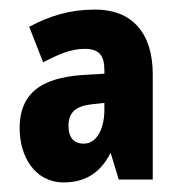

<svg xmlns="http://www.w3.org/2000/svg" viewBox="-20 -742 379 401"><path d="M179 -722C126 -722 84 -709 41 -686L70 -612C100 -627 126 -640 157 -640C187 -640 198 -626 198 -596V-588L163 -586C81 -582 21 -558 21 -474C21 -415 53 -361 113 -361C162 -361 192 -385 211 -423L228 -367H299V-587C299 -674 255 -722 179 -722ZM170 -524 198 -527V-513C198 -471 181 -442 155 -442C134 -442 123 -455 123 -479C123 -507 138 -520 170 -524Z"/></svg>

Font: Noto Sans Khmer UI ExtraCondensed ExtraBold
Style: Regular
Weight: 800
Width: 2
Designer: Danh Hong and the Monotype Design Team
Foundry: Monotype Imaging Inc.
Version: Version 2.002